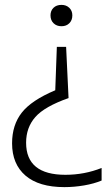

<svg xmlns="http://www.w3.org/2000/svg" viewBox="-20 -567 456 787"><path d="M232 -547Q251.5 -547 264 -535Q276.5 -523 276.5 -504Q276.5 -484 264.2 -471.8Q252 -459.5 232 -459.5Q212 -459.5 199.5 -471.8Q187 -484 187 -504Q187 -523 199.2 -535Q211.5 -547 232 -547ZM251 -375 261 -165Q163 -130.5 125 -87.5Q87 -44.5 87 18Q87 149.5 248 149.5Q326 149.5 396.5 121.5V173Q365.5 186 324.8 193Q284 200 244 200Q139.5 200 84.5 152.8Q29.5 105.5 29.5 20.5Q29.5 -54.5 69.2 -105.2Q109 -156 206.5 -197L213 -375Z"/></svg>

Font: Encode Sans SemiCondensed SemiCondensed Light
Style: Regular
Weight: 300
Width: 4
Designer: Multiple Designers
Foundry: Impallari Type
Version: Version 3.000; ttfautohint (v1.8.3) -l 8 -r 50 -G 200 -x 14 